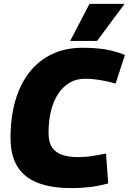

<svg xmlns="http://www.w3.org/2000/svg" viewBox="-20 -955 661 985"><path d="M346 10Q244 10 174 -17Q104 -44 69 -101Q34 -158 34 -248Q34 -354 59 -439.5Q84 -525 132 -585.5Q180 -646 248.5 -678Q317 -710 403 -710Q441 -710 478 -707Q515 -704 551 -695.5Q587 -687 621 -673L573 -526Q551 -533 524.5 -538.5Q498 -544 471 -547.5Q444 -551 416 -551Q371 -551 336 -530Q301 -509 277 -471.5Q253 -434 241 -383.5Q229 -333 229 -274Q229 -226 247 -199Q265 -172 299 -160.5Q333 -149 381 -149Q419 -149 454 -154.5Q489 -160 524 -167L535 -14Q487 -1 442 4.5Q397 10 346 10ZM340 -745 439 -935H619L478 -745Z"/></svg>

Font: Georama ExtraBold
Style: Italic
Weight: 800
Italic angle: -9°
Version: Version 1.001